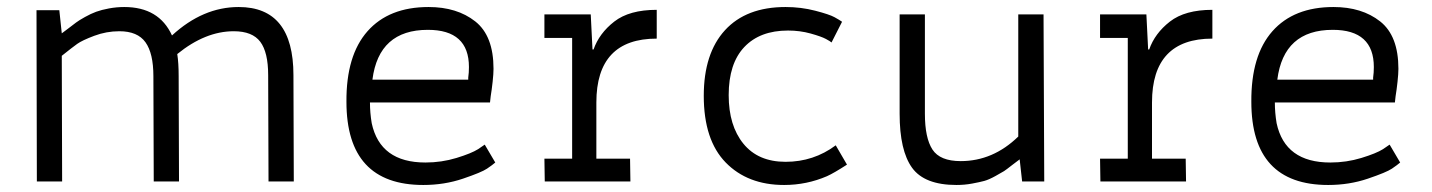

<svg xmlns="http://www.w3.org/2000/svg" viewBox="-20 -517 4080 547"><path d="M157 0H85L84 -488H149L156 -422Q159 -424 174 -435.5Q189 -447 197 -453Q205 -459 222 -468.5Q239 -478 254 -483.5Q269 -489 290.5 -493Q312 -497 334 -497Q433 -497 470 -416Q558 -497 660 -497Q816 -497 816 -303L817 0H745L744 -303Q744 -368 721.5 -398Q699 -428 646 -428Q565 -428 485 -363Q489 -338 489 -300L490 0H418L417 -300Q417 -365 394.5 -396.5Q372 -428 320 -428Q283 -428 248.5 -415Q214 -402 200 -392Q186 -382 156 -358Z M1386 -321Q1386 -307 1383.5 -284Q1381 -261 1378 -243L1376 -225H1034Q1034 -196 1039 -166Q1063 -54 1192 -54Q1238 -54 1280.5 -67Q1323 -80 1342 -92L1361 -105L1391 -54Q1383 -47 1367.5 -36.5Q1352 -26 1299 -8Q1246 10 1186 10Q967 10 967 -227Q966 -359 1027 -428Q1088 -497 1201 -497Q1282 -497 1334 -456Q1386 -415 1386 -321ZM1199 -432Q1059 -432 1041 -290H1314V-296Q1315 -302 1315.5 -310.5Q1316 -319 1316 -326Q1316 -432 1199 -432Z M1851 -489V-407Q1679 -407 1679 -225V-65H1775L1776 0H1532L1531 -65H1610V-409H1531V-476H1663L1668 -376H1671Q1687 -422 1730 -455.5Q1773 -489 1851 -489Z M2379 -455 2349 -396Q2346 -399 2333 -406Q2320 -413 2289.5 -421.5Q2259 -430 2225 -430Q2145 -430 2100.5 -383Q2056 -336 2056 -246Q2056 -159 2098 -107.5Q2140 -56 2218 -56Q2298 -56 2361 -103L2393 -48Q2356 -24 2336 -15Q2278 10 2214 10Q2110 10 2047.5 -54Q1985 -118 1985 -244Q1985 -365 2045.5 -431Q2106 -497 2218 -497Q2262 -497 2302.5 -486.5Q2343 -476 2357.5 -468Q2372 -460 2379 -455Z M2955 0H2892L2885 -63Q2883 -62 2864.5 -47.5Q2846 -33 2840.5 -29.5Q2835 -26 2816 -15.5Q2797 -5 2784 -1.5Q2771 2 2749.5 6Q2728 10 2705 10Q2614 10 2578.5 -39Q2543 -88 2543 -193V-476H2615V-193Q2615 -124 2636.5 -91Q2658 -58 2717 -58Q2809 -58 2881 -128V-476H2953Z M3434 -489V-407Q3262 -407 3262 -225V-65H3358L3359 0H3115L3114 -65H3193V-409H3114V-476H3246L3251 -376H3254Q3270 -422 3313 -455.5Q3356 -489 3434 -489Z M3964 -321Q3964 -307 3961.5 -284Q3959 -261 3956 -243L3954 -225H3612Q3612 -196 3617 -166Q3641 -54 3770 -54Q3816 -54 3858.5 -67Q3901 -80 3920 -92L3939 -105L3969 -54Q3961 -47 3945.5 -36.5Q3930 -26 3877 -8Q3824 10 3764 10Q3545 10 3545 -227Q3544 -359 3605 -428Q3666 -497 3779 -497Q3860 -497 3912 -456Q3964 -415 3964 -321ZM3777 -432Q3637 -432 3619 -290H3892V-296Q3893 -302 3893.5 -310.5Q3894 -319 3894 -326Q3894 -432 3777 -432Z"/></svg>

Font: Biancoenero Regular
Style: Regular
Weight: 400
Designer: Riccardo Lorusso, Umberto Mischi
Foundry: Biancoenero Edizioni
Version: Version 0.000